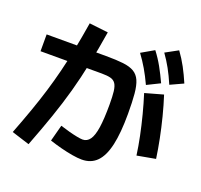

<svg xmlns="http://www.w3.org/2000/svg" viewBox="-150 -1014 1301 1245"><g transform="rotate(20 500.0 -392.0)"><path d="M47 22Q84 -74 112.5 -154.5Q141 -235 163.5 -309Q186 -383 205 -459Q224 -535 241 -620.5Q258 -706 275 -811L405 -796Q385 -671 363.5 -566Q342 -461 315 -363.5Q288 -266 252.5 -163.5Q217 -61 170 61ZM853 -109Q845 -169 831 -237Q817 -305 799 -374.5Q781 -444 761 -507L886 -542Q907 -477 925 -406.5Q943 -336 957 -266Q971 -196 980 -132ZM754 -560Q729 -614 703.5 -657.5Q678 -701 647 -743L734 -793Q767 -750 792.5 -704Q818 -658 843 -604ZM896 -613Q872 -669 848 -712.5Q824 -756 794 -798L880 -845Q912 -801 937 -754.5Q962 -708 985 -654ZM527 37Q500 37 461.5 30.5Q423 24 380.5 13Q338 2 299 -11L329 -124Q360 -114 391.5 -105.5Q423 -97 449 -92Q475 -87 489 -87Q519 -87 538.5 -114Q558 -141 567 -201Q576 -261 576 -360Q576 -416 572 -450Q568 -484 556 -502Q544 -520 521 -526Q498 -532 460 -532H37V-648H447Q518 -648 565.5 -642.5Q613 -637 641.5 -620Q670 -603 684.5 -570Q699 -537 704 -482Q709 -427 709 -344Q709 -212 690 -128Q671 -44 631 -3.5Q591 37 527 37Z"/></g></svg>

Font: M PLUS 1 Code
Style: Bold
Weight: 700
Designer: Coji Morishita
Foundry: UNDERFOREST DESIGN
Version: Version 1.002